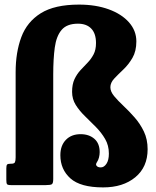

<svg xmlns="http://www.w3.org/2000/svg" viewBox="-20 -805 678 835"><path d="M622 -156Q622 -78.5 568.5 -34.2Q515 10 428.5 10Q330 10 286.2 -29.2Q242.5 -68.5 242.5 -130Q242.5 -172 266.5 -196.8Q290.5 -221.5 330.5 -221.5Q367 -221.5 390.2 -201.5Q413.5 -181.5 413.5 -143.5Q413.5 -132 410.5 -120.2Q407.5 -108.5 402 -100.5Q394 -89 401 -83Q403 -80.5 407 -78.8Q411 -77 418.5 -77Q432.5 -77 443 -92.8Q453.5 -108.5 453.5 -137Q453.5 -172.5 437.2 -200.5Q421 -228.5 397.2 -252.5Q373.5 -276.5 349.5 -299.8Q325.5 -323 309.5 -348.5Q293.5 -374 293.5 -405.5Q293.5 -438.5 304 -460.8Q314.5 -483 330 -499.8Q345.5 -516.5 361 -532.5Q376.5 -548.5 387 -568.5Q397.5 -588.5 397.5 -618Q397.5 -659 377 -680.5Q356.5 -702 319 -702Q271 -702 248 -675Q225 -648 218.2 -598.2Q211.5 -548.5 211.5 -481V-26.5Q211.5 -7 205 -3.5Q198.5 0 179.5 0H27.5Q13.5 0 10.5 -4.2Q7.5 -8.5 7.5 -23V-72.5Q7.5 -85.5 10.8 -89.2Q14 -93 26.5 -93H29Q42 -93 45 -99.5Q48 -106 48 -121V-491Q48 -577.5 72.8 -643.8Q97.5 -710 157.5 -747.5Q217.5 -785 323.5 -785Q396.5 -785 452.8 -764.5Q509 -744 541 -707.8Q573 -671.5 573 -625Q573 -582.5 556 -553.2Q539 -524 516.5 -502.8Q494 -481.5 477 -463.5Q460 -445.5 460 -425.5Q460 -406.5 476.5 -386.8Q493 -367 517 -344.5Q541 -322 565.2 -294.5Q589.5 -267 605.8 -233Q622 -199 622 -156Z"/></svg>

Font: Besley* Condensed Heavy
Style: Regular
Weight: 800
Width: 3
Designer: Owen Earl
Foundry: indestructible type*
Version: Version 3.000; ttfautohint (v1.8.3)